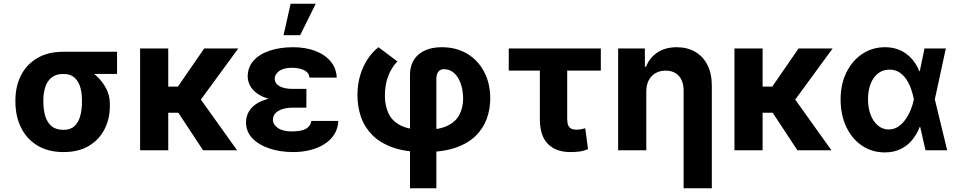

<svg xmlns="http://www.w3.org/2000/svg" viewBox="-20 -806 5142 1030"><path d="M62.7 -258.8V-269.5Q63 -343.4 92.7 -401.8Q122.4 -460.3 179.8 -494.3Q237.2 -528.3 319.7 -528.3Q331.2 -521.9 341.8 -505.7Q352.3 -489.6 369.4 -472.8Q386.4 -456 416.8 -446.5Q455.6 -433.9 490.5 -404.7Q525.4 -375.5 547.5 -335.3Q569.6 -295.1 569.3 -249V-238.3Q569.6 -168.7 540.6 -112.4Q511.6 -56.1 456.2 -23.1Q400.8 9.8 321.1 9.8Q238.2 9.8 180.4 -25.5Q122.7 -60.7 92.8 -121.5Q63 -182.3 62.7 -258.8ZM212.5 -269.5V-258.8Q212.8 -217.5 222.8 -183.5Q232.8 -149.5 256.5 -129.4Q280.3 -109.4 321.1 -109.4Q358 -109.4 379.5 -129.4Q401 -149.5 410.4 -183.5Q419.8 -217.5 419.5 -258.8V-269.5Q419.8 -307.5 410.3 -339.3Q400.8 -371.1 379.1 -390.3Q357.3 -409.5 319.7 -409.2Q280.5 -409.5 256.8 -390.3Q233.2 -371.1 223 -339.3Q212.8 -307.5 212.5 -269.5ZM608 -528.3V-409.2H319.7V-528.3Z M882.6 -545.9V0H731.6V-545.9ZM1258.2 -545.9 1005.9 -201.2H856.4L844.7 -341.4H934.4L1075.4 -545.9ZM1069.3 0 924.8 -219.1 1041 -294.9 1251.8 0Z M1514.2 -285.9H1623.7V-228.3H1547Q1520.4 -228.3 1496.9 -221.2Q1473.3 -214.2 1458.9 -200Q1444.5 -185.8 1444.2 -163.5Q1444.3 -138.1 1470.6 -119.5Q1496.8 -100.9 1546 -101Q1596.5 -100.9 1621.5 -115.2Q1646.5 -129.6 1650.3 -157.4H1794.8Q1793.2 -116.2 1773.1 -84.9Q1753.1 -53.6 1719.6 -32.6Q1686.1 -11.5 1643.6 -0.9Q1601 9.8 1553.8 9.8Q1482.4 9.8 1424.9 -9.6Q1367.3 -28.9 1333.7 -64.5Q1300.2 -100 1299.7 -148.6Q1299.7 -177.6 1312.4 -202.5Q1325 -227.3 1350.9 -246Q1376.9 -264.7 1417.4 -275.3Q1458 -285.9 1514.2 -285.9ZM1623.7 -264.6H1514.2Q1461.6 -264.6 1422.9 -275.6Q1384.2 -286.5 1358.9 -305.1Q1333.7 -323.6 1321.3 -347Q1309 -370.4 1308.7 -395.1Q1309 -445.9 1340.5 -480.9Q1372.1 -515.9 1427.1 -534.3Q1482.2 -552.7 1553 -552.7Q1617.6 -552.7 1669.5 -533.5Q1721.4 -514.3 1752.7 -477.8Q1784 -441.4 1786.4 -389.8H1640.5Q1637.3 -416.9 1611.5 -429.5Q1585.6 -442.2 1545.4 -442.4Q1500.4 -442.2 1477.2 -424.7Q1454 -407.1 1453.4 -383.4Q1454 -359.1 1478.5 -344.3Q1502.9 -329.5 1547 -329.3H1623.7ZM1501.1 -617 1539 -785.9H1673.7L1590.1 -617Z M2179.5 204.1V-404.7Q2180 -475.6 2226 -514.2Q2272 -552.7 2350.8 -552.7Q2426.8 -552.7 2485.1 -518.4Q2543.4 -484 2576.5 -422.2Q2609.7 -360.4 2610 -277.9Q2610 -221.6 2591.7 -169.9Q2573.3 -118.3 2532.4 -77.7Q2491.5 -37.1 2423.9 -13.7Q2356.2 9.8 2257.4 9.8Q2156.3 9.8 2087.2 -15Q2018 -39.7 1976.2 -82.6Q1934.5 -125.5 1916 -180.3Q1897.5 -235.2 1897.5 -295.1Q1897.7 -353.9 1912.6 -403.2Q1927.6 -452.4 1953.3 -490.5Q1979 -528.5 2010.4 -552.7L2111.7 -476.6Q2079.9 -442.9 2062.6 -398Q2045.4 -353.2 2044.7 -295.1Q2044.7 -242.5 2063 -200.3Q2081.3 -158.2 2127.8 -133.8Q2174.2 -109.4 2257.4 -109.4Q2333.5 -109.4 2378.9 -130.7Q2424.2 -152 2444.3 -190.1Q2464.5 -228.2 2464.5 -277.9Q2463.9 -323.4 2451.2 -358.7Q2438.5 -394 2415.7 -414.4Q2392.9 -434.8 2361.3 -434.8Q2341.5 -434.6 2331.1 -420.5Q2320.6 -406.3 2320.9 -383V204.1Z M3203.2 -545.9V-427.3H2709.3V-545.9ZM2876.1 -545.9H3022.8V-165.2Q3023.2 -144.1 3029.1 -132.2Q3035 -120.3 3045.6 -115.4Q3056.2 -110.5 3070.4 -110.4Q3086.9 -110.5 3097.2 -112.7Q3107.4 -114.9 3119.6 -117.8L3134.5 -5.7Q3112.1 3.6 3090.5 6.7Q3068.8 9.8 3039.9 9.8Q2962.5 9.8 2919.4 -33.7Q2876.3 -77.2 2876.1 -166.6Z M3447.1 -315.2V0H3296.1V-545.9H3439.5V-448.8H3446.1Q3464.8 -497 3507.4 -524.9Q3550 -552.7 3610.5 -552.7Q3667.5 -552.7 3709.7 -527.9Q3752 -503.1 3775.3 -457.2Q3798.6 -411.2 3798.6 -347.3V204.1H3647.3V-320.3Q3647.3 -370.2 3621.8 -398.6Q3596.4 -427 3550.4 -427.1Q3520.2 -427.1 3496.8 -413.8Q3473.3 -400.5 3460.3 -375.6Q3447.3 -350.8 3447.1 -315.2Z M4071.1 -545.9V0H3920.1V-545.9ZM4446.7 -545.9 4194.3 -201.2H4044.9L4033.2 -341.4H4122.9L4263.9 -545.9ZM4257.8 0 4113.3 -219.1 4229.5 -294.9 4440.2 0Z M4725.3 11.7Q4656.6 11 4603.4 -25.1Q4550.2 -61.3 4520 -125.3Q4489.8 -189.4 4489.4 -272.5Q4489.8 -355.9 4521.3 -418.8Q4552.7 -481.8 4606.6 -517.3Q4660.4 -552.7 4727.2 -552.7Q4793.7 -552.7 4841.1 -517.8Q4888.6 -482.8 4911.2 -424.4H4957.3L4994.6 -274.4L5061.2 0H4945L4882.3 -274.4Q4877 -301.5 4867.4 -329.2Q4857.8 -356.8 4842.3 -380.1Q4826.9 -403.3 4804.6 -417.9Q4782.3 -432.4 4751.9 -432.4Q4715.9 -432.4 4690.1 -412.1Q4664.3 -391.7 4650.4 -356Q4636.6 -320.3 4636.6 -273.8Q4636.6 -227.1 4650.6 -190.3Q4664.6 -153.6 4689.7 -132.7Q4714.7 -111.7 4747.6 -111.5Q4776 -111.5 4798.5 -126.6Q4821 -141.7 4837.9 -165.8Q4854.9 -189.9 4866 -217.9Q4877.1 -245.8 4882.3 -271.5L4939.6 -545.9H5054L4994.6 -271.5L4957.3 -124.2H4913.2Q4898.7 -85.5 4873.3 -54.8Q4847.9 -24 4811.3 -6.2Q4774.7 11.7 4725.3 11.7Z"/></svg>

Font: Inter
Style: Regular
Weight: 400
Designer: Rasmus Andersson
Foundry: rsms
Version: Version 4.000;git-8c9346024